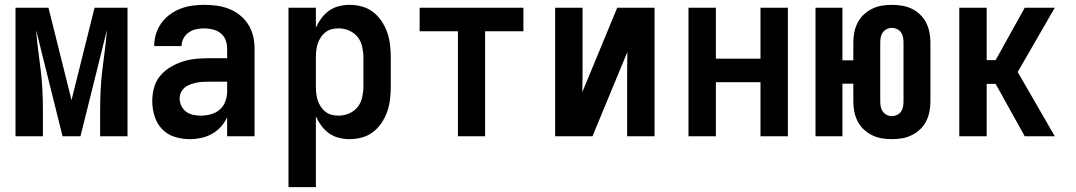

<svg xmlns="http://www.w3.org/2000/svg" viewBox="-20 -562 4440 792"><path d="M44 0V-530H180L275 -149L370 -530H506V0H393V-106Q393 -148 395 -189.5Q397 -231 402 -272.5Q407 -314 412.5 -355Q418 -396 421 -438L312 0H238L129 -438Q132 -396 137.5 -355Q143 -314 148 -272.5Q153 -231 155 -189.5Q157 -148 157 -106V0Z M763 12Q731 12 700.5 2.5Q670 -7 648.5 -29.5Q627 -52 617.5 -83Q608 -114 608 -145Q608 -173 615.5 -200.5Q623 -228 641 -249.5Q659 -271 683.5 -285.5Q708 -300 735 -308.5Q762 -317 789.5 -319.5Q817 -322 845 -322H917V-362Q917 -380 910.5 -397Q904 -414 890 -425Q876 -436 858 -440.5Q840 -445 822 -445Q806 -445 789.5 -441.5Q773 -438 759 -428.5Q745 -419 737 -404Q729 -389 729 -372H616Q616 -398 623.5 -422Q631 -446 645.5 -466.5Q660 -487 680.5 -502Q701 -517 724 -526Q747 -535 772 -538.5Q797 -542 822 -542Q849 -542 874.5 -538.5Q900 -535 924.5 -525.5Q949 -516 969.5 -499.5Q990 -483 1004 -461Q1018 -439 1024 -413.5Q1030 -388 1030 -362V0H917V-78Q907 -57 891 -39Q875 -21 854 -9.5Q833 2 809.5 7Q786 12 763 12ZM808 -85Q829 -85 849.5 -90.5Q870 -96 886 -109.5Q902 -123 909.5 -143.5Q917 -164 917 -184V-225H845Q832 -225 819 -224.5Q806 -224 793 -221.5Q780 -219 767 -214.5Q754 -210 743.5 -202Q733 -194 727 -182Q721 -170 721 -156Q721 -140 728 -125.5Q735 -111 747.5 -101.5Q760 -92 776 -88.5Q792 -85 808 -85Z M1170 210V-530H1283V-448Q1292 -468 1305.5 -486.5Q1319 -505 1337.5 -518Q1356 -531 1378 -536.5Q1400 -542 1422 -542Q1448 -542 1473.5 -535Q1499 -528 1519.5 -512Q1540 -496 1554.5 -474Q1569 -452 1577.5 -427.5Q1586 -403 1589 -377Q1592 -351 1592 -325V-205Q1592 -179 1589 -153Q1586 -127 1577.5 -102.5Q1569 -78 1554.5 -56Q1540 -34 1519.5 -18Q1499 -2 1473.5 5Q1448 12 1422 12Q1400 12 1378 6.5Q1356 1 1337.5 -12Q1319 -25 1305.5 -43.5Q1292 -62 1283 -82V210ZM1376 -85Q1399 -85 1420 -94Q1441 -103 1455 -120.5Q1469 -138 1474 -160.5Q1479 -183 1479 -205V-325Q1479 -347 1474 -369.5Q1469 -392 1455 -409.5Q1441 -427 1420 -436Q1399 -445 1376 -445Q1362 -445 1348 -441.5Q1334 -438 1322.5 -429Q1311 -420 1303 -407.5Q1295 -395 1290.5 -381.5Q1286 -368 1284.5 -353.5Q1283 -339 1283 -325V-205Q1283 -191 1284.5 -176.5Q1286 -162 1290.5 -148.5Q1295 -135 1303 -122.5Q1311 -110 1322.5 -101Q1334 -92 1348 -88.5Q1362 -85 1376 -85Z M1869 0V-433H1711V-530H2139V-433H1981V0Z M2270 0V-530H2383V-318Q2383 -284 2383 -250Q2383 -216 2382 -182L2526 -530H2680V0H2567V-212Q2567 -246 2567 -280Q2567 -314 2568 -348L2424 0Z M2820 0V-530H2933V-320H3117V-530H3230V0H3117V-223H2933V0Z M3659 12Q3638 12 3617 8.5Q3596 5 3577 -4.5Q3558 -14 3542.5 -28.5Q3527 -43 3517.5 -62Q3508 -81 3504 -101.5Q3500 -122 3500 -144V-217H3455V0H3344V-530H3455V-313H3500V-387Q3500 -408 3504 -428.5Q3508 -449 3517.5 -468Q3527 -487 3542.5 -501.5Q3558 -516 3577 -525.5Q3596 -535 3617 -538.5Q3638 -542 3659 -542Q3680 -542 3701 -538.5Q3722 -535 3741 -526Q3760 -517 3775.5 -502Q3791 -487 3800.5 -468Q3810 -449 3814 -428.5Q3818 -408 3818 -387V-144Q3818 -122 3814 -101.5Q3810 -81 3800.5 -62Q3791 -43 3775.5 -28.5Q3760 -14 3741 -4.5Q3722 5 3701 8.5Q3680 12 3659 12ZM3659 -83Q3670 -83 3680.5 -88Q3691 -93 3697 -102Q3703 -111 3705 -122Q3707 -133 3707 -144V-387Q3707 -397 3705 -408Q3703 -419 3697 -428Q3691 -437 3680.5 -442Q3670 -447 3659 -447Q3648 -447 3638 -442Q3628 -437 3621.5 -428Q3615 -419 3613 -408Q3611 -397 3611 -387V-144Q3611 -133 3613 -122Q3615 -111 3621.5 -102Q3628 -93 3638 -88Q3648 -83 3659 -83Z M4331 0H4207L4087 -216H4050V0H3937V-530H4050V-314H4087L4207 -530H4331L4178 -265Z"/></svg>

Font: Lode Term
Style: Bold
Weight: 700
Monospace: yes
Designer: Belleve Invis
Foundry: Belleve Invis
Version: Version 29.2.0